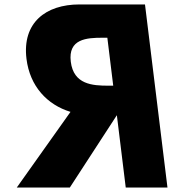

<svg xmlns="http://www.w3.org/2000/svg" viewBox="-20 -845 830 865"><path d="M633.2 -825 734.5 0H546.5L506.5 -326L294.5 0H55.5L297.6 -341C192.7 -373 114.5 -456 99.3 -580C79.4 -742 185.2 -825 338.2 -825ZM490.1 -459 463.6 -675H441.6C370.6 -675 286.2 -670 298.9 -567C311.5 -464 397.1 -459 468.1 -459Z"/></svg>

Font: Hussar
Style: BdOpOblOne
Weight: 700
Foundry: Cannot Into Space Fonts
Version: Version 2.00